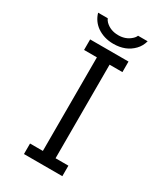

<svg xmlns="http://www.w3.org/2000/svg" viewBox="-220 -971 940 1088"><g transform="rotate(30 250.0 -427.0)"><path d="M349.6 -878.9H412.6Q403.3 -843.8 379.4 -819.3Q331.1 -769 250.5 -769Q189 -769 142.6 -801.3Q102.5 -830.1 88.4 -878.9H151.4Q156.2 -867.2 165.5 -857.9Q198.7 -825.2 251 -825.2Q299.3 -825.2 332 -855Q345.2 -866.7 349.6 -878.9ZM125 -656.2V-725.1H376V-656.2H292V-43.9H376V24.9H125V-43.9H209V-656.2Z"/></g></svg>

Font: BIZ UDGothic
Style: Regular
Weight: 400
Monospace: yes
Designer: TypeBank Co., Ltd.
Foundry: Morisawa Inc.
Version: Version 1.05